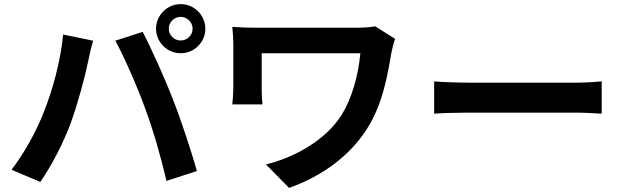

<svg xmlns="http://www.w3.org/2000/svg" viewBox="-20 -859 3040 934"><path d="M801 -719C801 -751 827 -777 859 -777C891 -777 917 -751 917 -719C917 -688 891 -662 859 -662C827 -662 801 -688 801 -719ZM739 -719C739 -654 793 -600 859 -600C925 -600 979 -654 979 -719C979 -785 925 -839 859 -839C793 -839 739 -785 739 -719ZM192 -311C158 -223 99 -115 36 -33L176 26C229 -49 288 -163 324 -260C358 -353 395 -491 409 -561C413 -583 424 -632 433 -661L287 -691C275 -564 237 -423 192 -311ZM686 -332C726 -224 762 -98 790 21L938 -27C910 -126 857 -286 821 -376C784 -473 715 -626 674 -704L541 -661C583 -585 648 -437 686 -332Z M1805 -731C1779 -726 1744 -724 1710 -724H1232C1186 -724 1142 -726 1110 -728C1113 -701 1115 -671 1115 -644V-433C1115 -407 1113 -382 1110 -351H1257C1253 -383 1253 -418 1253 -433V-600H1733C1723 -492 1692 -381 1642 -300C1563 -175 1409 -92 1274 -59L1386 55C1546 -1 1682 -101 1765 -232C1843 -353 1866 -498 1884 -603C1887 -617 1896 -655 1902 -670Z M2092 -306C2129 -309 2196 -311 2253 -311H2790C2832 -311 2883 -307 2907 -306V-463C2881 -461 2836 -457 2790 -457H2253C2201 -457 2128 -460 2092 -463Z"/></svg>

Font: Genne Gothic Bold
Style: Regular
Weight: 700
Designer: Ryoko NISHIZUKA (kana & ideographs); Paul D. Hunt (Latin, Greek & Cyrillic); Wenlong ZHANG (bopomofo); Sandoll Communica
Foundry: Adobe Systems Incorporated
Version: Version 1.004;PS 1.004;hotconv 16.6.51;makeotf.lib2.5.65220